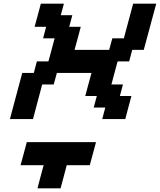

<svg xmlns="http://www.w3.org/2000/svg" viewBox="-20 -770 866 1040"><path d="M183.1 250H308.1Q314 229 325 187.3Q335.9 145.5 341.3 125H466.3Q472.2 104 483.2 62.5Q494.1 21 500 0H125Q119.6 21 108.4 62.5Q97.2 104 91.3 125H216.3Q210.4 145.5 199.5 187.3Q188.5 229 183.1 250ZM533.7 -125H658.7Q664.1 -145.5 675 -187.3Q686 -229 691.9 -250H629.4L646 -312.5H583.5Q588.9 -333 600.1 -375Q611.3 -417 617.2 -437.5H679.7L696.3 -500H758.8Q770 -541.5 792.5 -625Q814.9 -708.5 826.2 -750H701.2L650.9 -562.5H588.4L571.3 -500H383.8Q389.6 -520.5 400.9 -562.3Q412.1 -604 417.5 -625H355L371.6 -687.5H309.1L326.2 -750H201.2Q195.8 -729.5 184.6 -687.7Q173.3 -646 167.5 -625H230L213.4 -562.5H275.9Q270.5 -541.5 259.3 -500Q248 -458.5 242.2 -437.5H179.7L163.1 -375H100.6Q89.4 -333 67.1 -250Q44.9 -167 33.7 -125H158.7L208.5 -312.5H271L288.1 -375H475.6Q469.7 -354 458.5 -312.3Q447.3 -270.5 441.9 -250H504.4L487.8 -187.5H550.3Z"/></svg>

Font: Faithful 32x
Style: Oblique
Weight: 400
Foundry: Faithful Resource Pack
Version: Version 1.0; January 27, 2023